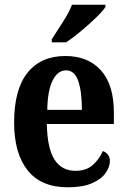

<svg xmlns="http://www.w3.org/2000/svg" viewBox="-20 -786 541 816"><path d="M268 10Q155 10 97.5 -62Q40 -134 40 -265Q40 -406 97 -477Q154 -548 258 -548Q354 -548 409 -487Q464 -426 464 -307V-259H179Q181 -156 211.5 -108Q242 -60 301 -60Q346 -60 374 -84.5Q402 -109 417 -144Q429 -140 438 -129.5Q447 -119 447 -102Q447 -77 429 -51Q411 -25 371.5 -7.5Q332 10 268 10ZM328 -319Q328 -397 312.5 -442Q297 -487 261 -487Q225 -487 203.5 -443.5Q182 -400 181 -319ZM200 -619Q220 -651 246.5 -691.5Q273 -732 286 -766H428V-756Q417 -739 388 -711Q359 -683 324.5 -654Q290 -625 261 -606H200Z"/></svg>

Font: Noto Serif Khmer Condensed
Style: Bold
Weight: 700
Width: 3
Designer: Danh Hong and the Monotype Design Team
Foundry: Monotype Imaging Inc.
Version: Version 2.004; ttfautohint (v1.8.4.7-5d5b)